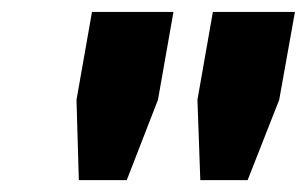

<svg xmlns="http://www.w3.org/2000/svg" viewBox="-20 -706 513 321"><path d="M111.8 -404.8 107.9 -539.1 133.8 -686H270L244.1 -539.1L191.9 -404.8ZM314.9 -404.8 310.1 -539.1 335.9 -686H473.1L446.8 -539.1L394 -404.8Z"/></svg>

Font: Archivo
Style: Bold Italic
Weight: 700
Italic angle: -10°
Designer: Hector Gatti
Foundry: Omnibus-Type
Version: Version 2.001